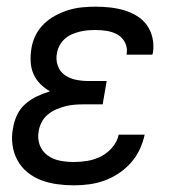

<svg xmlns="http://www.w3.org/2000/svg" viewBox="-20 -548 540 576"><path d="M202 8Q176 8 151 4.5Q126 1 103.5 -7.5Q81 -16 62.5 -31Q44 -46 32.5 -67Q21 -88 17.5 -113Q14 -138 19 -163Q22 -183 31 -202.5Q40 -222 56 -236Q72 -250 91 -259Q110 -268 130 -274Q114 -283 101 -296Q88 -309 80.5 -326Q73 -343 72 -362.5Q71 -382 74 -401Q77 -422 86.5 -441.5Q96 -461 111.5 -476Q127 -491 146.5 -501.5Q166 -512 186 -518Q206 -524 226.5 -526Q247 -528 267 -528Q289 -528 311 -525.5Q333 -523 353 -517Q373 -511 391 -500Q409 -489 421 -472Q433 -455 437.5 -434Q442 -413 439 -391Q438 -389 438 -387.5Q438 -386 437 -384H360Q360 -385 360 -386Q360 -387 360 -387Q363 -405 355 -420.5Q347 -436 333 -444Q319 -452 302 -455Q285 -458 267 -458Q255 -458 243 -457Q231 -456 219 -453Q207 -450 195.5 -445Q184 -440 174.5 -431.5Q165 -423 159 -412Q153 -401 151 -389Q147 -370 153 -352Q159 -334 173.5 -323.5Q188 -313 206.5 -309Q225 -305 244 -305H300L288 -235H233Q219 -235 205 -234Q191 -233 177 -229.5Q163 -226 149 -220Q135 -214 123.5 -204.5Q112 -195 105 -181.5Q98 -168 96 -154Q92 -133 99 -113.5Q106 -94 122.5 -82Q139 -70 159.5 -66Q180 -62 202 -62Q222 -62 243 -65.5Q264 -69 283.5 -79Q303 -89 317.5 -106.5Q332 -124 336 -144H414Q409 -121 399 -99.5Q389 -78 372.5 -59.5Q356 -41 335.5 -27.5Q315 -14 292.5 -6Q270 2 247 5Q224 8 202 8Z"/></svg>

Font: Iosevka SS04 Oblique
Style: Regular
Weight: 400
Italic angle: -9°
Monospace: yes
Designer: Belleve Invis
Foundry: Belleve Invis
Version: Version 19.0.0; ttfautohint (v1.8.4)